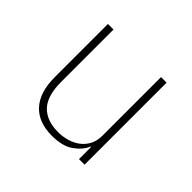

<svg xmlns="http://www.w3.org/2000/svg" viewBox="-127 -679 854 854"><g transform="rotate(45 300.0 -252.0)"><path d="M445 -76H442Q428 -42 390.5 -15Q353 12 286 12Q201 12 156 -37.5Q111 -87 111 -181V-516H146V-187Q146 -99 184 -59Q222 -19 294 -19Q323 -19 350.5 -27Q378 -35 399 -51Q420 -67 432.5 -91Q445 -115 445 -147V-516H480V0H445Z"/></g></svg>

Font: IBM Plex Mono ExtraLight
Style: Regular
Weight: 200
Monospace: yes
Designer: Mike Abbink, Paul van der Laan, Pieter van Rosmalen
Foundry: Bold Monday
Version: Version 2.3